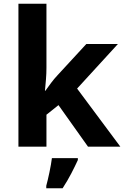

<svg xmlns="http://www.w3.org/2000/svg" viewBox="-20 -780 660 1021"><path d="M227 -420Q227 -389 224.5 -358.5Q222 -328 219 -297H221Q236 -318 252 -339.5Q268 -361 286 -380L439 -546H607L390 -309L620 0H448L291 -221L227 -170V0H78V-760H227ZM394 71Q379 104 359 142.5Q339 181 313 221H226V208Q234 179 243 136Q252 93 256 61H394Z"/></svg>

Font: Noto Sans Vithkuqi
Style: Bold
Weight: 700
Version: Version 1.001; ttfautohint (v1.8.4.7-5d5b)